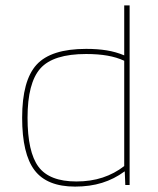

<svg xmlns="http://www.w3.org/2000/svg" viewBox="-20 -685 585 711"><path d="M440 -665H460V0H444L442 -50H441Q403 -22 358 -8Q313 6 258 6Q154 6 108 -54.5Q62 -115 62 -249Q62 -387 115.5 -445.5Q169 -504 299 -504Q341 -504 375 -498.5Q409 -493 440 -480ZM263 -13Q316 -13 360 -27.5Q404 -42 440 -70V-460Q412 -473 377.5 -479Q343 -485 299 -485Q177 -485 129.5 -431.5Q82 -378 82 -249Q82 -122 122.5 -67.5Q163 -13 263 -13Z"/></svg>

Font: Blinker Thin
Style: Regular
Weight: 100
Designer: Juergen Huber
Foundry: supertype
Version: Version 1.017;hotconv 1.0.117;makeotfexe 2.5.65602